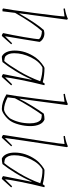

<svg xmlns="http://www.w3.org/2000/svg" viewBox="645 -1397 759 2089"><g transform="rotate(90 1024.5 -352.5)"><path d="M371 7Q353 7 340 -8Q360 -99 383 -232Q406 -365 406 -398Q381 -427 318 -429Q232 -332 120 -137L103 0H78L72 -9Q85 -69 121.5 -348Q158 -627 159 -675L75 -664Q72 -670 72 -679Q133 -688 186 -712L194 -701Q162 -466 125 -185L128 -184Q235 -371 307 -450Q331 -456 345 -456Q374 -456 399 -441.5Q424 -427 436 -404Q434 -385 403 -200Q376 -45 375 -28L451 -105L462 -95Z M595 7Q564 -7 547 -44Q530 -81 530 -133Q530 -252 606 -361Q633 -398 671 -427.5Q709 -457 721 -457Q801 -457 874 -438L892 -461L907 -455Q874 -326 848 -192Q822 -58 821 -28L897 -105L909 -95L817 7Q800 7 786 -7L848 -317L845 -318Q806 -227 751.5 -139Q697 -51 655 0Q623 7 595 7ZM644 -19Q687 -69 753.5 -180Q820 -291 864 -411Q790 -436 715 -435Q649 -401 604 -309.5Q559 -218 559 -127Q559 -60 595 -30Q606 -23 644 -19Z M1165 7Q1091 7 1007 -43Q1021 -113 1053 -364Q1085 -615 1088 -675L1004 -664Q1001 -670 1001 -679Q1062 -688 1115 -712L1123 -701Q1115 -641 1077 -355Q1076 -350 1054 -188L1057 -187Q1087 -248 1135 -326.5Q1183 -405 1217 -450Q1248 -457 1280 -457Q1315 -444 1333.5 -403Q1352 -362 1352 -304Q1352 -245 1336 -183Q1320 -121 1295 -85Q1271 -50 1231.5 -21.5Q1192 7 1165 7ZM1175 -17Q1219 -25 1267 -80Q1322 -177 1322 -299Q1322 -386 1281 -419Q1267 -426 1228 -428Q1196 -386 1142 -299Q1088 -212 1049 -135L1039 -56Q1115 -16 1175 -17Z M1479 7Q1461 7 1448 -8Q1544 -609 1547 -675L1463 -664Q1459 -669 1459 -679Q1520 -688 1573 -712L1581 -701Q1486 -74 1481 -26L1562 -105L1572 -95Z M1705 7Q1674 -7 1657 -44Q1640 -81 1640 -133Q1640 -252 1716 -361Q1743 -398 1781 -427.5Q1819 -457 1831 -457Q1911 -457 1984 -438L2002 -461L2017 -455Q1984 -326 1958 -192Q1932 -58 1931 -28L2007 -105L2019 -95L1927 7Q1910 7 1896 -7L1958 -317L1955 -318Q1916 -227 1861.5 -139Q1807 -51 1765 0Q1733 7 1705 7ZM1754 -19Q1797 -69 1863.5 -180Q1930 -291 1974 -411Q1900 -436 1825 -435Q1759 -401 1714 -309.5Q1669 -218 1669 -127Q1669 -60 1705 -30Q1716 -23 1754 -19Z"/></g></svg>

Font: Albura ExtraLight
Style: Italic
Weight: 156
Italic angle: -7°
Designer: Mercedes Jáuregui
Foundry: Omnibus-Type Team
Version: Version 1.000